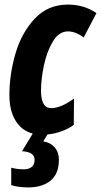

<svg xmlns="http://www.w3.org/2000/svg" viewBox="-20 -578 441 838"><path d="M159 -183Q159 -106 203 -106Q246 -106 303 -148L302 -33Q281 -17 250 -5.5Q219 6 187 9L169 39Q200 44 218.5 65Q237 86 237 119Q237 181 200.5 210.5Q164 240 104 240Q60 240 29 230V154Q55 161 84 161Q106 161 118.5 150.5Q131 140 131 120Q131 85 76 82L123 5Q74 -8 47.5 -52Q21 -96 21 -163Q21 -253 47.5 -344Q74 -435 131.5 -496.5Q189 -558 277 -558Q346 -558 401 -521L345 -414Q331 -426 312.5 -433.5Q294 -441 277 -441Q237 -441 210.5 -396.5Q184 -352 171.5 -291.5Q159 -231 159 -183Z"/></svg>

Font: Noto Sans Display Ex Bold Cond
Style: Italic
Weight: 800
Width: 3
Italic angle: -12°
Designer: Monotype Design team
Foundry: Monotype Imaging Inc.
Version: Version 1.000